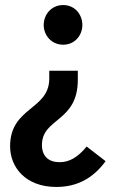

<svg xmlns="http://www.w3.org/2000/svg" viewBox="-20 -521 458 760"><path d="M230 -344C276 -344 306 -381 306 -422C306 -464 276 -501 230 -501C184 -501 153 -464 153 -422C153 -381 184 -344 230 -344ZM203 219C286 219 349 184 398 117L323 59C288 102 254 121 216 121C172 121 146 97 146 53C146 -55 288 -37 288 -205V-241H175V-210C175 -85 20 -98 20 58C20 141 81 219 203 219Z"/></svg>

Font: Fira Sans Condensed Medium
Style: Regular
Weight: 500
Width: 3
Designer: Carrois Corporate & Edenspiekermann AG
Foundry: Carrois Corporate GbR & Edenspiekermann AG
Version: Version 4.202;PS 004.202;hotconv 1.0.88;makeotf.lib2.5.64775